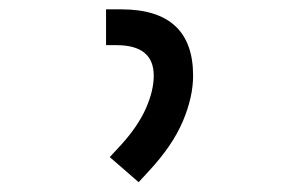

<svg xmlns="http://www.w3.org/2000/svg" viewBox="-20 -713 626 403"><path d="M271 -330.6 210.4 -383.3 234.9 -409.7Q270 -448.7 286.4 -485.8Q302.7 -522.9 302.7 -554.2Q302.7 -618.2 224.6 -618.2H202.6V-693.4H234.4Q385.3 -693.4 385.3 -554.2Q385.3 -509.3 363.8 -458.5Q342.3 -407.7 293 -354.5Z"/></svg>

Font: Cascadia Code PL SemiLight
Style: Regular
Weight: 350
Monospace: yes
Designer: Aaron Bell
Foundry: Saja Typeworks
Version: Version 2404.023; ttfautohint (v1.8.4)